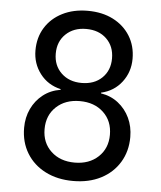

<svg xmlns="http://www.w3.org/2000/svg" viewBox="-53 -786 706 843"><g transform="rotate(5 300.0 -365.0)"><path d="M300 10Q231 10 178 -17Q125 -44 95.5 -92.5Q66 -141 66 -204Q66 -250 84 -288Q102 -326 134.5 -351.5Q167 -377 211 -384V-387Q154 -400 120 -444.5Q86 -489 86 -547Q86 -604 113 -647.5Q140 -691 188.5 -715.5Q237 -740 300 -740Q364 -740 412 -715.5Q460 -691 487 -647.5Q514 -604 514 -547Q514 -489 480 -444.5Q446 -400 389 -387V-384Q433 -377 465.5 -351.5Q498 -326 516 -288Q534 -250 534 -204Q534 -141 504.5 -92.5Q475 -44 422.5 -17Q370 10 300 10ZM300 -71Q364 -71 404 -108.5Q444 -146 444 -206Q444 -267 404 -304.5Q364 -342 300 -342Q236 -342 196 -304.5Q156 -267 156 -206Q156 -146 196 -108.5Q236 -71 300 -71ZM300 -422Q356 -422 390 -455Q424 -488 424 -541Q424 -594 390 -627Q356 -660 300 -660Q245 -660 210.5 -627Q176 -594 176 -541Q176 -488 210.5 -455Q245 -422 300 -422Z"/></g></svg>

Font: Pitagon Sans Mono
Style: Regular
Weight: 400
Monospace: yes
Designer: Travis Tran
Foundry: Pitagon
Version: Version 1.001;gftools[0.9.26]